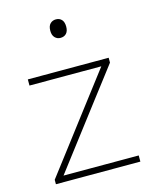

<svg xmlns="http://www.w3.org/2000/svg" viewBox="-110 -800 702 874"><g transform="rotate(-15 241.0 -362.5)"><path d="M44 0V-21Q90.5 -82 135.2 -140.5Q180 -199 218.5 -250L397 -484L404 -465H284Q254.5 -465 213.8 -465Q173 -465 128.5 -465Q84 -465 44 -465V-494H425V-471Q404 -443.5 375.8 -406.5Q347.5 -369.5 317.2 -330Q287 -290.5 260 -255L80 -19L75 -29H208Q238 -29 278.5 -29Q319 -29 362 -29Q405 -29 442 -29V0ZM237 -638Q221.5 -638 210.8 -649Q200 -660 200 -681Q200 -703.5 210.8 -714.2Q221.5 -725 238 -725Q254.5 -725 264.8 -714Q275 -703 275 -681Q275 -660 264.8 -649Q254.5 -638 237 -638Z"/></g></svg>

Font: Commissioner Thin Thin
Style: Regular
Weight: 250
Version: Version 1.000